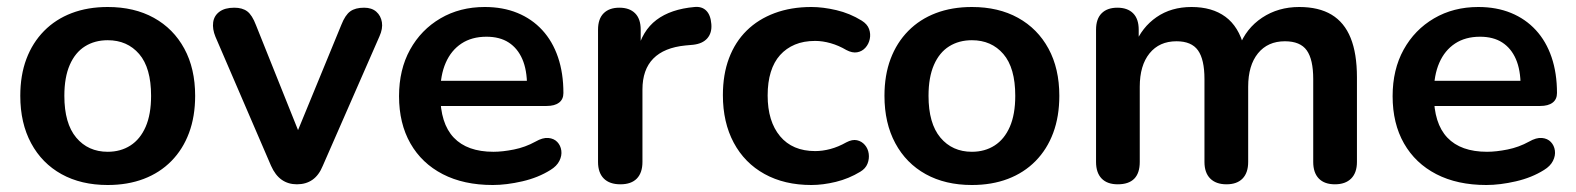

<svg xmlns="http://www.w3.org/2000/svg" viewBox="-20 -519 4506 549"><path d="M288 10Q212 10 156 -21Q100 -52 69 -109.5Q38 -167 38 -245Q38 -304 55.5 -350.5Q73 -397 106 -430.5Q139 -464 185 -481.5Q231 -499 288 -499Q364 -499 420 -468Q476 -437 507 -380Q538 -323 538 -245Q538 -186 520.5 -139Q503 -92 470 -58.5Q437 -25 391 -7.5Q345 10 288 10ZM288 -85Q325 -85 353 -103Q381 -121 396.5 -156.5Q412 -192 412 -245Q412 -325 378 -364.5Q344 -404 288 -404Q251 -404 223 -386.5Q195 -369 179.5 -333.5Q164 -298 164 -245Q164 -166 198 -125.5Q232 -85 288 -85Z M829 8Q804 8 785.5 -5Q767 -18 755 -45L596 -414Q587 -436 589.5 -455Q592 -474 607.5 -485.5Q623 -497 650 -497Q673 -497 687 -486.5Q701 -476 712 -447L847 -110H817L956 -448Q967 -476 981.5 -486.5Q996 -497 1021 -497Q1043 -497 1056 -485.5Q1069 -474 1072 -455.5Q1075 -437 1065 -415L903 -45Q892 -18 873.5 -5Q855 8 829 8Z M1389 10Q1306 10 1246 -21Q1186 -52 1153.5 -109Q1121 -166 1121 -244Q1121 -320 1152.5 -377Q1184 -434 1239.5 -466.5Q1295 -499 1366 -499Q1418 -499 1459.5 -482Q1501 -465 1530.5 -433Q1560 -401 1575.5 -355.5Q1591 -310 1591 -253Q1591 -235 1578.5 -225.5Q1566 -216 1543 -216H1222V-288H1503L1487 -273Q1487 -319 1473.5 -350Q1460 -381 1434.5 -397.5Q1409 -414 1371 -414Q1329 -414 1299.5 -394.5Q1270 -375 1254.5 -339.5Q1239 -304 1239 -255V-248Q1239 -166 1277.5 -125.5Q1316 -85 1391 -85Q1417 -85 1449.5 -91.5Q1482 -98 1511 -114Q1532 -126 1548 -124.5Q1564 -123 1573.5 -113Q1583 -103 1585 -88.5Q1587 -74 1579.5 -59Q1572 -44 1554 -33Q1519 -11 1473.5 -0.5Q1428 10 1389 10Z M1754 8Q1723 8 1706.5 -8.5Q1690 -25 1690 -56V-434Q1690 -465 1706 -481Q1722 -497 1751 -497Q1780 -497 1796 -481Q1812 -465 1812 -434V-371H1802Q1816 -431 1857 -462Q1898 -493 1966 -499Q1987 -501 1999.5 -488.5Q2012 -476 2014 -450Q2016 -425 2002.5 -409.5Q1989 -394 1962 -391L1940 -389Q1879 -383 1848 -351.5Q1817 -320 1817 -263V-56Q1817 -25 1801 -8.5Q1785 8 1754 8Z M2300 10Q2223 10 2166 -21.5Q2109 -53 2078 -111Q2047 -169 2047 -247Q2047 -306 2064.5 -352.5Q2082 -399 2115 -431.5Q2148 -464 2195 -481.5Q2242 -499 2300 -499Q2333 -499 2371.5 -490Q2410 -481 2444 -460Q2460 -450 2465 -436Q2470 -422 2467 -407.5Q2464 -393 2454.5 -382.5Q2445 -372 2431 -369.5Q2417 -367 2400 -376Q2378 -389 2355 -395.5Q2332 -402 2311 -402Q2278 -402 2253 -391.5Q2228 -381 2210.5 -361.5Q2193 -342 2184 -313Q2175 -284 2175 -246Q2175 -172 2210.5 -129.5Q2246 -87 2311 -87Q2332 -87 2354.5 -93Q2377 -99 2400 -112Q2417 -121 2430.5 -118Q2444 -115 2453 -104.5Q2462 -94 2464 -79.5Q2466 -65 2460.5 -51Q2455 -37 2440 -28Q2407 -8 2370 1Q2333 10 2300 10Z M2759 10Q2683 10 2627 -21Q2571 -52 2540 -109.5Q2509 -167 2509 -245Q2509 -304 2526.5 -350.5Q2544 -397 2577 -430.5Q2610 -464 2656 -481.5Q2702 -499 2759 -499Q2835 -499 2891 -468Q2947 -437 2978 -380Q3009 -323 3009 -245Q3009 -186 2991.5 -139Q2974 -92 2941 -58.5Q2908 -25 2862 -7.5Q2816 10 2759 10ZM2759 -85Q2796 -85 2824 -103Q2852 -121 2867.5 -156.5Q2883 -192 2883 -245Q2883 -325 2849 -364.5Q2815 -404 2759 -404Q2722 -404 2694 -386.5Q2666 -369 2650.5 -333.5Q2635 -298 2635 -245Q2635 -166 2669 -125.5Q2703 -85 2759 -85Z M3176 8Q3146 8 3130 -8.5Q3114 -25 3114 -56V-434Q3114 -465 3130 -481Q3146 -497 3175 -497Q3204 -497 3220 -481Q3236 -465 3236 -434V-361L3225 -391Q3245 -441 3287 -470Q3329 -499 3387 -499Q3446 -499 3484 -471Q3522 -443 3537 -385H3523Q3543 -438 3589 -468.5Q3635 -499 3695 -499Q3751 -499 3787.5 -477Q3824 -455 3842 -410.5Q3860 -366 3860 -298V-56Q3860 -25 3843.5 -8.5Q3827 8 3797 8Q3767 8 3751 -8.5Q3735 -25 3735 -56V-293Q3735 -349 3716.5 -375Q3698 -401 3654 -401Q3605 -401 3577 -366.5Q3549 -332 3549 -271V-56Q3549 -25 3533 -8.5Q3517 8 3487 8Q3457 8 3440.5 -8.5Q3424 -25 3424 -56V-293Q3424 -349 3405.5 -375Q3387 -401 3344 -401Q3295 -401 3267 -366.5Q3239 -332 3239 -271V-56Q3239 8 3176 8Z M4230 10Q4147 10 4087 -21Q4027 -52 3994.5 -109Q3962 -166 3962 -244Q3962 -320 3993.5 -377Q4025 -434 4080.5 -466.5Q4136 -499 4207 -499Q4259 -499 4300.5 -482Q4342 -465 4371.5 -433Q4401 -401 4416.5 -355.5Q4432 -310 4432 -253Q4432 -235 4419.5 -225.5Q4407 -216 4384 -216H4063V-288H4344L4328 -273Q4328 -319 4314.5 -350Q4301 -381 4275.5 -397.5Q4250 -414 4212 -414Q4170 -414 4140.5 -394.5Q4111 -375 4095.5 -339.5Q4080 -304 4080 -255V-248Q4080 -166 4118.5 -125.5Q4157 -85 4232 -85Q4258 -85 4290.5 -91.5Q4323 -98 4352 -114Q4373 -126 4389 -124.5Q4405 -123 4414.5 -113Q4424 -103 4426 -88.5Q4428 -74 4420.5 -59Q4413 -44 4395 -33Q4360 -11 4314.5 -0.5Q4269 10 4230 10Z"/></svg>

Font: Nunito ExtraLight
Style: Bold
Weight: 700
Version: Version 3.602